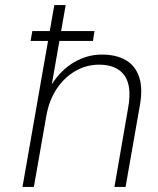

<svg xmlns="http://www.w3.org/2000/svg" viewBox="-20 -740 625 760"><path d="M101 -578 108 -617H354L348 -578ZM69 0 195 -720H240L185 -406Q221 -463 273 -493.5Q325 -524 383 -524Q440 -524 478 -502Q516 -480 531 -434.5Q546 -389 533 -319L477 0H433L487 -312Q503 -399 472.5 -441.5Q442 -484 372 -484Q322 -484 278.5 -459Q235 -434 204.5 -388.5Q174 -343 163 -279L114 0Z"/></svg>

Font: DM Sans 12pt ExtraLight
Style: Italic
Weight: 250
Italic angle: -10°
Version: Version 4.004;gftools[0.9.30]